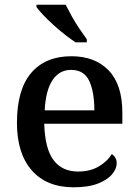

<svg xmlns="http://www.w3.org/2000/svg" viewBox="-20 -786 587 816"><path d="M293 10Q178 10 115 -62Q52 -134 52 -264Q52 -405 112.5 -476Q173 -547 283 -547Q384 -547 442 -486.5Q500 -426 500 -307V-260H168Q171 -154 207.5 -105.5Q244 -57 312 -57Q364 -57 400.5 -79Q437 -101 455 -131Q464 -126 470 -116Q476 -106 476 -92Q476 -69 456.5 -45.5Q437 -22 396.5 -6Q356 10 293 10ZM381 -317Q381 -396 359 -442.5Q337 -489 282 -489Q232 -489 203 -445Q174 -401 170 -317ZM301 -606Q280 -620 255 -639.5Q230 -659 206 -681Q182 -703 163 -723Q144 -743 135 -756V-766H259Q270 -744 285 -717Q300 -690 317.5 -664Q335 -638 349 -619V-606Z"/></svg>

Font: Noto Nastaliq Urdu Medium
Style: Regular
Weight: 500
Designer: Monotype Design Team (Patrick Giasson: type design, Kamal Mansour: OpenType code, Glenda Bellarosa). Updated by Simon Co
Foundry: Monotype Imaging Inc., Simon Cozens
Version: Version 3.007